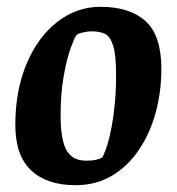

<svg xmlns="http://www.w3.org/2000/svg" viewBox="-20 -533 519 564"><path d="M202 11Q118 11 71.5 -32.5Q25 -76 25 -166Q25 -267 58 -345.5Q91 -424 148 -468.5Q205 -513 275 -513Q361 -513 407.5 -471Q454 -429 454 -331Q454 -264 437.5 -203Q421 -142 388.5 -93.5Q356 -45 309 -17Q262 11 202 11ZM234 -61Q251 -61 262 -63.5Q273 -66 281 -71Q289 -87 296 -110Q303 -133 308.5 -163.5Q314 -194 317.5 -231.5Q321 -269 321 -314Q321 -371 312.5 -398.5Q304 -426 288.5 -433.5Q273 -441 249 -441Q237 -441 222.5 -437.5Q208 -434 204 -429Q199 -423 187.5 -391.5Q176 -360 167 -309Q158 -258 158 -193Q158 -149 165 -119.5Q172 -90 188.5 -75.5Q205 -61 234 -61Z"/></svg>

Font: Faustina
Style: Bold Italic
Weight: 700
Italic angle: -8°
Designer: Alfonso Garcia
Foundry: http://www.omnibus-type.com
Version: Version 1.200